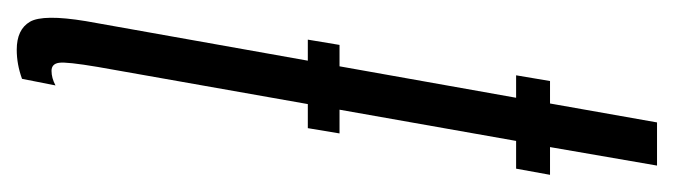

<svg xmlns="http://www.w3.org/2000/svg" viewBox="-306 -468 767 218"><g transform="rotate(90 77.0 -358.5)"><path d="M12.5 -325H113L119 -361H18.5ZM24 5.5Q40.5 5.5 57 -0.5L64.5 -38.5Q56 -34 48 -34Q40 -34 38.8 -42.5Q37.5 -51 43.5 -86.5L127.5 -561.5H159L166 -600H134.5L155.5 -721.5H106.5L85 -600H59.5L53 -561.5H78.5L-8.5 -73Q-16.5 -24.5 -7.8 -9.5Q1 5.5 24 5.5Z"/></g></svg>

Font: Anybody UltraCondensed Light
Style: Italic
Weight: 300
Width: 1
Italic angle: -10°
Version: Version 1.113;gftools[0.9.25]